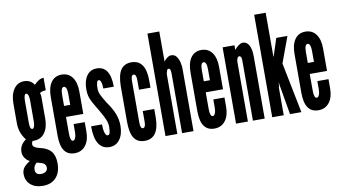

<svg xmlns="http://www.w3.org/2000/svg" viewBox="-89 -948 2438 1356"><g transform="rotate(-10 1130.0 -269.5)"><path d="M118.5 196Q179.5 196 213.5 159Q247.5 122 247.5 56Q247.5 1.5 222.5 -29Q197.5 -59.5 143.5 -71Q94 -82 94 -105Q94 -120 102 -129.5Q103.5 -129.5 106.8 -129.2Q110 -129 110 -129Q160.5 -129 188.5 -167Q216.5 -205 216.5 -270.5V-426.5Q216.5 -440.5 211.5 -453Q226 -465 255 -465V-555Q221.5 -555 186 -516.5Q162 -555 114.5 -555Q68 -555 40.8 -516.2Q13.5 -477.5 13.5 -411.5V-269.5Q13.5 -202.5 56.5 -148.5Q10 -115.5 10 -66Q10 -43 22.8 -23.5Q35.5 -4 57 7Q23.5 28.5 10.8 46.8Q-2 65 -2 91Q-2 138.5 31 167.2Q64 196 118.5 196ZM114.5 -213Q97 -213 97 -262V-415.5Q97 -465.5 114.5 -465.5Q123 -465.5 128.2 -452.2Q133.5 -439 133.5 -415.5V-262Q133.5 -240.5 128.2 -226.8Q123 -213 114.5 -213ZM120 111Q79.5 111 79.5 73Q79.5 46.5 102.5 26.5L134 35Q167.5 44.5 167.5 74Q167.5 91 154.2 101Q141 111 120 111Z M379.5 8Q429.5 8 458.2 -29Q487 -66 487 -130V-196H407V-136Q407 -113 400.2 -97Q393.5 -81 383.5 -81Q363 -81 363 -136V-255H487V-415.5Q487 -481 459.8 -518Q432.5 -555 383.5 -555Q335 -555 308.2 -517.5Q281.5 -480 281.5 -412V-133.5Q281.5 8 379.5 8ZM363 -334V-411Q363 -467.5 384.5 -467Q407 -466.5 407 -411V-334Z M630 8Q676 8 703.5 -29.2Q731 -66.5 731 -128.5Q731 -171 715.2 -212.8Q699.5 -254.5 662.5 -306Q636.5 -347.5 626.8 -369.8Q617 -392 617 -413.5Q617 -471 635.5 -471Q645.5 -471 651.5 -453.5Q657.5 -436 657.5 -407H732.5Q732.5 -556 633.5 -555Q589 -554.5 563.5 -518.8Q538 -483 538 -420.5Q538 -395 542.8 -375Q547.5 -355 561.8 -328Q576 -301 604.5 -254.5Q631.5 -208.5 641.2 -183Q651 -157.5 651 -135Q651 -103 646.2 -89.5Q641.5 -76 630 -76Q618.5 -76 611.2 -99.2Q604 -122.5 604 -159H526Q526 8 630 8Z M882.5 8Q985 8 986.5 -141.5V-202H904V-126Q904 -82.5 884.5 -82.5Q866 -82.5 866 -126V-425.5Q866 -466.5 885 -466.5Q904 -466.5 904 -425.5V-355H986.5V-405.5Q986.5 -555 884 -555Q832 -555 807.2 -517.5Q782.5 -480 781.5 -400.5V-146.5Q781.5 -67 806 -29.5Q830.5 8 882.5 8Z M1031.5 0H1116.5V-431Q1119 -442 1122.8 -453.2Q1126.5 -464.5 1134.5 -464.5Q1144.5 -464.5 1147.5 -453Q1150.5 -441.5 1150.5 -431.5V0H1232.5V-448Q1232.5 -468 1226.8 -493Q1221 -518 1207.5 -536.5Q1194 -555 1169.5 -555Q1155.5 -555 1140.8 -544Q1126 -533 1116.5 -519.5V-735H1031.5Z M1381.5 8Q1431.5 8 1460.2 -29Q1489 -66 1489 -130V-196H1409V-136Q1409 -113 1402.2 -97Q1395.5 -81 1385.5 -81Q1365 -81 1365 -136V-255H1489V-415.5Q1489 -481 1461.8 -518Q1434.5 -555 1385.5 -555Q1337 -555 1310.2 -517.5Q1283.5 -480 1283.5 -412V-133.5Q1283.5 8 1381.5 8ZM1365 -334V-411Q1365 -467.5 1386.5 -467Q1409 -466.5 1409 -411V-334Z M1537.5 0H1622.5V-431Q1627 -464.5 1641.5 -464.5Q1658.5 -464.5 1658.5 -432.5V0H1743V-448Q1743 -498.5 1727 -526.8Q1711 -555 1683 -555Q1670 -555 1653.2 -543.2Q1636.5 -531.5 1622.5 -513.5V-547H1537.5Z M1797 0H1879.5V-199L1883 -209L1883.5 -231H1885.5L1888.5 -209.5L1924.5 0H2006L1934 -361L2002.5 -547H1922.5L1885 -432L1881.5 -420.5H1879.5V-735H1797Z M2127.5 8Q2177.5 8 2206.2 -29Q2235 -66 2235 -130V-196H2155V-136Q2155 -113 2148.2 -97Q2141.5 -81 2131.5 -81Q2111 -81 2111 -136V-255H2235V-415.5Q2235 -481 2207.8 -518Q2180.5 -555 2131.5 -555Q2083 -555 2056.2 -517.5Q2029.5 -480 2029.5 -412V-133.5Q2029.5 8 2127.5 8ZM2111 -334V-411Q2111 -467.5 2132.5 -467Q2155 -466.5 2155 -411V-334Z"/></g></svg>

Font: League Gothic SemiCondensed
Style: Regular
Weight: 400
Width: 4
Designer: The League of Moveable Type
Version: Version 1.600; ttfautohint (v1.8.3)